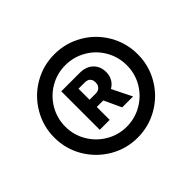

<svg xmlns="http://www.w3.org/2000/svg" viewBox="-130 -890 899 899"><g transform="rotate(-45 319.5 -441.0)"><path d="M219.7 -571.1H344.3Q368.6 -571.1 388.6 -561.2Q408.7 -551.3 420.5 -532.2Q432.4 -513 432.4 -486.9Q432.4 -460.7 420.4 -441.6Q408.4 -422.5 387.5 -412.2Q366.6 -401.8 341.6 -401.8H255.8V-449.5H327.5Q337.3 -449.5 345.5 -453.9Q353.7 -458.2 358.4 -466.7Q363.1 -475.1 363.1 -486.9Q363.1 -499.1 358.4 -507.3Q353.7 -515.5 345.7 -519.1Q337.6 -522.7 328.1 -522.7H285.4V-316.3H219.7ZM440.4 -316.3H368.1L313.7 -434.1H381.9ZM43.3 -440.6Q43.3 -515.5 80.6 -579.2Q117.9 -643 181.2 -679.9Q244.6 -716.9 319.5 -716.9Q394.5 -716.9 458.2 -679.9Q521.9 -643 558.8 -579.2Q595.8 -515.5 595.8 -440.6Q595.8 -365.7 558.8 -302.3Q521.9 -239 458.3 -201.7Q394.7 -164.4 319.5 -164.4Q244.6 -164.4 181.2 -201.7Q117.9 -239 80.6 -302.3Q43.3 -365.7 43.3 -440.6ZM523.2 -440.6Q523.2 -495.8 496 -542.9Q468.9 -589.9 421.8 -617.1Q374.8 -644.3 319.5 -644.3Q264.3 -644.3 217.6 -617.1Q170.9 -589.9 143.4 -542.9Q115.9 -495.8 115.9 -440.6Q115.9 -385.4 143.4 -338.7Q170.9 -292 217.6 -264.5Q264.3 -236.9 319.5 -236.9Q375 -236.9 421.9 -264.5Q468.9 -292 496 -338.6Q523.2 -385.2 523.2 -440.6Z"/></g></svg>

Font: Pretendard Variable
Style: Regular
Weight: 400
Designer: Base glyphs from Inter by Rasmus Andersson; Hangul glyphs from Noto Sans CJK(Source Han Sans) by Jang Soo-young and Kang
Foundry: Kil Hyung-jin
Version: Version 1.100;FEAKit 1.0